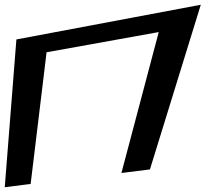

<svg xmlns="http://www.w3.org/2000/svg" viewBox="-52 -754 865 808"><path d="M579 -41 793 -734 17 -588 -32 34 77 20 144 -534 616 -619 459 -26Z"/></svg>

Font: Gamestation Warped
Style: Italic
Weight: 400
Designer: Jonas Hecksher
Foundry: Jonas Hecksher, Playtypeª, e-types AS
Version: Version 1.003